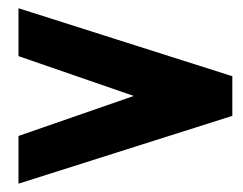

<svg xmlns="http://www.w3.org/2000/svg" viewBox="-20 -582 590 466"><path d="M24.9 -136.2V-252L304.7 -349.1L24.9 -445.8V-562L543.9 -397V-300.8Z"/></svg>

Font: Akaash Gobhi
Style: Regular
Weight: 400
Designer: Kulbir Singh Thind, MD
Foundry: Punjab Online
Version: Version 1.200